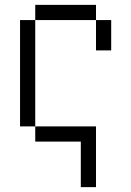

<svg xmlns="http://www.w3.org/2000/svg" viewBox="-20 -645 540 790"><path d="M312.5 -62.5V125H375Q375 125 375 -125H125V-62.5ZM125 -125V-562.5H62.5V-125ZM375 -562.5Q375 -562.5 375 -437.5H437.5Q437.5 -437.5 437.5 -562.5ZM125 -562.5H375V-625H125Z"/></svg>

Font: Unifont
Style: Regular
Weight: 500
Version: Version 15.1.04